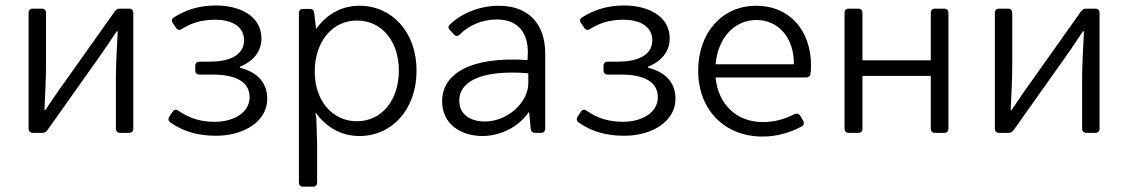

<svg xmlns="http://www.w3.org/2000/svg" viewBox="-20 -492 4178 711"><path d="M85.9 -444.3V-15.6C85.9 -5.9 91.8 0 101.6 0H136.7C144.5 0 150.4 -2.9 155.3 -9.8L345.7 -278.3C365.2 -305.7 393.6 -347.7 412.1 -376H416C413.1 -315.4 409.2 -254.9 409.2 -205.1V-15.6C409.2 -5.9 415 0 424.8 0H458C467.8 0 473.6 -5.9 473.6 -15.6V-444.3C473.6 -454.1 467.8 -460 458 -460H423.8C416 -460 410.2 -457 405.3 -450.2L214.8 -181.6C195.3 -155.3 167 -112.3 147.5 -84H144.5C147.5 -143.6 150.4 -205.1 150.4 -254.9V-444.3C150.4 -454.1 144.5 -460 134.8 -460H101.6C91.8 -460 85.9 -454.1 85.9 -444.3Z M610.4 -39.1C662.1 -2 718.8 10.7 780.3 10.7C883.8 10.7 969.7 -43 969.7 -126C969.7 -193.4 923.8 -227.5 868.2 -241.2V-245.1C918 -264.6 948.2 -301.8 948.2 -349.6C948.2 -431.6 870.1 -471.7 779.3 -471.7C714.8 -471.7 666 -454.1 624 -427.7C615.2 -421.9 614.3 -414.1 620.1 -406.2L631.8 -388.7C637.7 -380.9 644.5 -378.9 653.3 -384.8C688.5 -406.2 724.6 -418.9 776.4 -418.9C837.9 -418.9 883.8 -394.5 883.8 -342.8C883.8 -293.9 840.8 -263.7 755.9 -263.7H718.8C709 -263.7 703.1 -257.8 703.1 -248V-231.4C703.1 -221.7 709 -215.8 718.8 -215.8H767.6C854.5 -215.8 904.3 -188.5 904.3 -131.8C904.3 -75.2 845.7 -41 775.4 -41C727.5 -41 683.6 -51.8 640.6 -82C632.8 -87.9 625 -86.9 619.1 -78.1L607.4 -60.5C602.5 -52.7 602.5 -44.9 610.4 -39.1Z M1311.5 -470.7C1240.2 -470.7 1187.5 -435.5 1150.4 -384.8L1143.6 -444.3C1142.6 -454.1 1136.7 -459 1127 -459H1102.5C1092.8 -459 1086.9 -453.1 1086.9 -443.4V183.6C1086.9 193.4 1092.8 199.2 1102.5 199.2H1138.7C1148.4 199.2 1154.3 193.4 1154.3 183.6V38.1L1151.4 -52.7L1147.5 -76.2C1185.5 -24.4 1239.3 11.7 1311.5 11.7C1430.7 11.7 1522.5 -85.9 1522.5 -230.5C1522.5 -374 1430.7 -470.7 1311.5 -470.7ZM1301.8 -43C1210.9 -43 1145.5 -119.1 1145.5 -226.6C1145.5 -337.9 1210.9 -416 1301.8 -416C1393.6 -416 1457 -339.8 1457 -230.5C1457 -121.1 1393.6 -43 1301.8 -43Z M1827.1 -470.7C1757.8 -470.7 1688.5 -443.4 1645.5 -400.4C1638.7 -394.5 1639.6 -387.7 1646.5 -379.9L1661.1 -364.3C1668 -356.4 1675.8 -357.4 1682.6 -364.3C1715.8 -398.4 1766.6 -419.9 1819.3 -419.9C1902.3 -419.9 1935.5 -366.2 1934.6 -296.9L1933.6 -269.5C1720.7 -284.2 1617.2 -217.8 1617.2 -117.2C1617.2 -31.2 1688.5 11.7 1766.6 11.7C1834 11.7 1902.3 -23.4 1937.5 -76.2H1939.5L1945.3 -14.6C1946.3 -4.9 1952.1 0 1961.9 0H1983.4C1993.2 0 1999 -5.9 1999 -15.6V-293.9C1999 -401.4 1939.5 -470.7 1827.1 -470.7ZM1775.4 -42C1729.5 -42 1680.7 -62.5 1680.7 -120.1C1680.7 -184.6 1752 -235.4 1936.5 -220.7V-185.5C1936.5 -110.4 1857.4 -42 1775.4 -42Z M2122.1 -39.1C2173.8 -2 2230.5 10.7 2292 10.7C2395.5 10.7 2481.4 -43 2481.4 -126C2481.4 -193.4 2435.5 -227.5 2379.9 -241.2V-245.1C2429.7 -264.6 2460 -301.8 2460 -349.6C2460 -431.6 2381.8 -471.7 2291 -471.7C2226.6 -471.7 2177.7 -454.1 2135.7 -427.7C2127 -421.9 2126 -414.1 2131.8 -406.2L2143.6 -388.7C2149.4 -380.9 2156.2 -378.9 2165 -384.8C2200.2 -406.2 2236.3 -418.9 2288.1 -418.9C2349.6 -418.9 2395.5 -394.5 2395.5 -342.8C2395.5 -293.9 2352.5 -263.7 2267.6 -263.7H2230.5C2220.7 -263.7 2214.8 -257.8 2214.8 -248V-231.4C2214.8 -221.7 2220.7 -215.8 2230.5 -215.8H2279.3C2366.2 -215.8 2416 -188.5 2416 -131.8C2416 -75.2 2357.4 -41 2287.1 -41C2239.3 -41 2195.3 -51.8 2152.3 -82C2144.5 -87.9 2136.7 -86.9 2130.9 -78.1L2119.1 -60.5C2114.3 -52.7 2114.3 -44.9 2122.1 -39.1Z M2983.4 -249C2983.4 -377.9 2905.3 -470.7 2780.3 -470.7C2653.3 -470.7 2565.4 -370.1 2565.4 -230.5C2565.4 -85.9 2662.1 13.7 2804.7 13.7C2860.4 13.7 2910.2 -2.9 2948.2 -23.4C2957 -28.3 2959 -36.1 2954.1 -44.9L2943.4 -63.5C2938.5 -71.3 2930.7 -73.2 2921.9 -69.3C2881.8 -48.8 2844.7 -40 2805.7 -40C2708 -40 2639.6 -104.5 2629.9 -205.1H2964.8C2973.6 -205.1 2980.5 -210 2981.4 -219.7C2983.4 -230.5 2983.4 -240.2 2983.4 -249ZM2919.9 -253.9H2629.9C2638.7 -352.5 2700.2 -418 2781.2 -418C2860.4 -418 2920.9 -354.5 2919.9 -253.9Z M3107.4 -444.3V-15.6C3107.4 -5.9 3113.3 0 3123 0H3158.2C3168 0 3173.8 -5.9 3173.8 -15.6V-210.9H3426.8V-15.6C3426.8 -5.9 3432.6 0 3442.4 0H3476.6C3486.3 0 3492.2 -5.9 3492.2 -15.6V-444.3C3492.2 -454.1 3486.3 -460 3476.6 -460H3442.4C3432.6 -460 3426.8 -454.1 3426.8 -444.3V-268.6H3173.8V-444.3C3173.8 -454.1 3168 -460 3158.2 -460H3123C3113.3 -460 3107.4 -454.1 3107.4 -444.3Z M3664.1 -444.3V-15.6C3664.1 -5.9 3669.9 0 3679.7 0H3714.8C3722.7 0 3728.5 -2.9 3733.4 -9.8L3923.8 -278.3C3943.4 -305.7 3971.7 -347.7 3990.2 -376H3994.1C3991.2 -315.4 3987.3 -254.9 3987.3 -205.1V-15.6C3987.3 -5.9 3993.2 0 4002.9 0H4036.1C4045.9 0 4051.8 -5.9 4051.8 -15.6V-444.3C4051.8 -454.1 4045.9 -460 4036.1 -460H4002C3994.1 -460 3988.3 -457 3983.4 -450.2L3793 -181.6C3773.4 -155.3 3745.1 -112.3 3725.6 -84H3722.7C3725.6 -143.6 3728.5 -205.1 3728.5 -254.9V-444.3C3728.5 -454.1 3722.7 -460 3712.9 -460H3679.7C3669.9 -460 3664.1 -454.1 3664.1 -444.3Z"/></svg>

Font: Ed Sans Neue Light
Style: Regular
Weight: 300
Designer: Stephen Hutchings
Version: Version 1.004;PS 001.004;hotconv 1.0.88;makeotf.lib2.5.64775